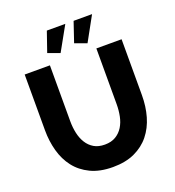

<svg xmlns="http://www.w3.org/2000/svg" viewBox="-161 -1042 1069 1173"><g transform="rotate(-20 373.5 -455.0)"><path d="M373 -140Q415 -140 444 -157.5Q473 -175 491 -204Q509 -233 516.5 -270.5Q524 -308 524 -347V-710H688V-347Q688 -273 669.5 -209Q651 -145 612.5 -97Q574 -49 514.5 -21.5Q455 6 373 6Q288 6 228 -23Q168 -52 130.5 -100.5Q93 -149 75.5 -213Q58 -277 58 -347V-710H222V-347Q222 -306 230 -269Q238 -232 256 -203Q274 -174 302.5 -157Q331 -140 373 -140ZM309 -758 232 -786 277 -916H397ZM484 -758 407 -786 451 -916H571Z"/></g></svg>

Font: Boldmen
Style: Bold
Weight: 700
Designer: Matt McInerney, Pablo Impallari, Rodrigo Fuenzalida
Foundry: LIVING CONCEPT
Version: Version 1.000